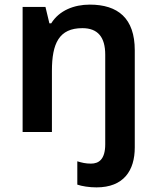

<svg xmlns="http://www.w3.org/2000/svg" viewBox="-20 -572 678 832"><path d="M398 240C516 240 564 167 564 67V-354C564 -493 491 -552 369 -552C301 -552 237 -527 202 -471H194L177 -542H78V0H205V-265C205 -384 236 -450 337 -450C404 -450 436 -411 436 -335V53C436 119 408 137 374 137C351 137 335 133 315 127V228C335 235 367 240 398 240Z"/></svg>

Font: Noto Sans Georgian SemiBold
Style: Regular
Weight: 600
Designer: Monotype Design Team, Akaki Razmadze
Foundry: Google LLC
Version: Version 2.005